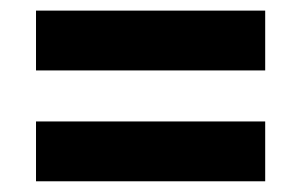

<svg xmlns="http://www.w3.org/2000/svg" viewBox="-20 -457 569 362"><path d="M480 -437V-324.2H47.9V-437ZM480 -228V-115.2H47.9V-228Z"/></svg>

Font: D-DIN-PRO
Style: Bold
Weight: 700
Designer: Charles Nix
Foundry: Datto Inc.
Version: Version 1.000;hotconv 1.0.109;makeotfexe 2.5.65596